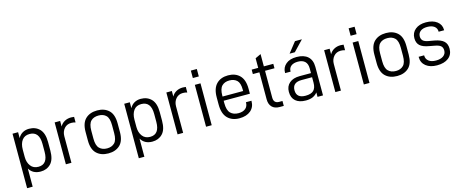

<svg xmlns="http://www.w3.org/2000/svg" viewBox="-44 -1394 5396 2244"><g transform="rotate(-15 2654.0 -272.0)"><path d="M75.2 -506.8H142.6V-435.5Q163.1 -473.6 197.3 -493.2Q231.4 -512.7 275.4 -512.7Q353.5 -512.7 402.3 -462.9Q451.2 -412.1 451.2 -305.7V-202.1Q451.2 -92.8 403.3 -43.9Q355.5 5.9 280.3 5.9Q185.5 5.9 142.6 -67.4V152.3H75.2ZM382.8 -206.1V-300.8Q382.8 -452.1 265.6 -452.1Q205.1 -452.1 173.8 -409.2Q142.6 -366.2 142.6 -295.9V-207Q142.6 -141.6 175.8 -97.7Q208 -54.7 269.5 -54.7Q382.8 -54.7 382.8 -206.1Z M585 -506.8H651.4V-439.5Q670.9 -475.6 707 -495.1Q741.2 -513.7 785.2 -513.7Q803.7 -513.7 821.3 -510.7V-443.4Q795.9 -451.2 769.5 -451.2Q717.8 -451.2 685.5 -415Q652.3 -377 652.3 -321.3V0H585Z M959 -43.9Q905.3 -94.7 905.3 -202.1V-305.7Q905.3 -413.1 959 -463.9Q1011.7 -513.7 1100.6 -513.7Q1187.5 -513.7 1240.2 -463.9Q1293 -414.1 1293 -305.7V-202.1Q1293 -93.8 1240.2 -43.9Q1187.5 5.9 1100.6 5.9Q1011.7 5.9 959 -43.9ZM1191.4 -88.9Q1224.6 -122.1 1224.6 -206.1V-301.8Q1224.6 -385.7 1191.4 -418.9Q1158.2 -452.1 1100.6 -452.1Q1041 -452.1 1007.8 -418.9Q973.6 -384.8 973.6 -301.8V-206.1Q973.6 -123 1007.8 -88.9Q1042 -54.7 1100.6 -54.7Q1157.2 -54.7 1191.4 -88.9Z M1426.8 -506.8H1494.1V-435.5Q1514.6 -473.6 1548.8 -493.2Q1583 -512.7 1627 -512.7Q1705.1 -512.7 1753.9 -462.9Q1802.7 -412.1 1802.7 -305.7V-202.1Q1802.7 -92.8 1754.9 -43.9Q1707 5.9 1631.8 5.9Q1537.1 5.9 1494.1 -67.4V152.3H1426.8ZM1734.4 -206.1V-300.8Q1734.4 -452.1 1617.2 -452.1Q1556.6 -452.1 1525.4 -409.2Q1494.1 -366.2 1494.1 -295.9V-207Q1494.1 -141.6 1527.3 -97.7Q1559.6 -54.7 1621.1 -54.7Q1734.4 -54.7 1734.4 -206.1Z M1936.5 -506.8H2002.9V-439.5Q2022.5 -475.6 2058.6 -495.1Q2092.8 -513.7 2136.7 -513.7Q2155.3 -513.7 2172.9 -510.7V-443.4Q2147.5 -451.2 2121.1 -451.2Q2069.3 -451.2 2037.1 -415Q2003.9 -377 2003.9 -321.3V0H1936.5Z M2281.2 -506.8H2349.6V0H2281.2ZM2279.3 -679.7H2351.6V-589.8H2279.3Z M2558.6 -240.2V-210Q2558.6 -125 2593.8 -89.8Q2628.9 -54.7 2690.4 -54.7Q2744.1 -54.7 2775.4 -81.1Q2805.7 -107.4 2805.7 -153.3V-156.2H2872.1V-151.4Q2872.1 -80.1 2822.3 -37.1Q2771.5 5.9 2685.5 5.9Q2596.7 5.9 2543.9 -46.9Q2490.2 -100.6 2490.2 -211.9V-299.8Q2490.2 -408.2 2543.9 -461.9Q2595.7 -513.7 2683.6 -513.7Q2771.5 -513.7 2823.2 -461.9Q2876 -409.2 2876 -299.8V-240.2ZM2592.8 -418.9Q2558.6 -384.8 2558.6 -301.8V-291H2807.6V-308.6Q2807.6 -387.7 2774.4 -419.9Q2740.2 -452.1 2683.6 -452.1Q2626 -452.1 2592.8 -418.9Z M3116.2 -453.1V-128.9Q3116.2 -59.6 3181.6 -59.6H3221.7V0H3170.9Q3112.3 0 3080.1 -33.2Q3047.9 -66.4 3047.9 -126V-453.1H2968.8V-506.8H3047.9V-623L3116.2 -655.3V-506.8H3230.5V-453.1Z M3696.3 -344.7V0H3629.9V-53.7Q3607.4 -24.4 3572.3 -8.8Q3538.1 5.9 3489.3 5.9Q3409.2 5.9 3365.2 -32.2Q3321.3 -70.3 3321.3 -142.6Q3321.3 -210 3366.2 -249Q3411.1 -288.1 3491.2 -288.1H3627.9V-345.7Q3627.9 -400.4 3598.6 -428.7Q3568.4 -457 3513.7 -457Q3460.9 -457 3431.6 -433.6Q3402.3 -410.2 3402.3 -369.1V-366.2H3335.9V-371.1Q3335.9 -434.6 3383.8 -474.6Q3429.7 -513.7 3512.7 -513.7Q3600.6 -513.7 3648.4 -470.7Q3696.3 -427.7 3696.3 -344.7ZM3627.9 -171.9V-238.3H3501Q3389.6 -238.3 3389.6 -143.6Q3389.6 -48.8 3500 -48.8Q3567.4 -48.8 3597.7 -79.1Q3627.9 -109.4 3627.9 -171.9ZM3543.9 -697.3H3627.9L3508.8 -572.3H3445.3Z M3845.7 -506.8H3912.1V-439.5Q3931.6 -475.6 3967.8 -495.1Q4002 -513.7 4045.9 -513.7Q4064.5 -513.7 4082 -510.7V-443.4Q4056.6 -451.2 4030.3 -451.2Q3978.5 -451.2 3946.3 -415Q3913.1 -377 3913.1 -321.3V0H3845.7Z M4190.4 -506.8H4258.8V0H4190.4ZM4188.5 -679.7H4260.7V-589.8H4188.5Z M4453.1 -43.9Q4399.4 -94.7 4399.4 -202.1V-305.7Q4399.4 -413.1 4453.1 -463.9Q4505.9 -513.7 4594.7 -513.7Q4681.6 -513.7 4734.4 -463.9Q4787.1 -414.1 4787.1 -305.7V-202.1Q4787.1 -93.8 4734.4 -43.9Q4681.6 5.9 4594.7 5.9Q4505.9 5.9 4453.1 -43.9ZM4685.5 -88.9Q4718.8 -122.1 4718.8 -206.1V-301.8Q4718.8 -385.7 4685.5 -418.9Q4652.3 -452.1 4594.7 -452.1Q4535.2 -452.1 4502 -418.9Q4467.8 -384.8 4467.8 -301.8V-206.1Q4467.8 -123 4502 -88.9Q4536.1 -54.7 4594.7 -54.7Q4651.4 -54.7 4685.5 -88.9Z M4942.4 -34.2Q4892.6 -74.2 4892.6 -141.6V-146.5H4959V-142.6Q4959 -101.6 4991.2 -76.2Q5022.5 -51.8 5079.1 -51.8Q5135.7 -51.8 5168 -75.2Q5201.2 -99.6 5201.2 -140.6Q5201.2 -178.7 5177.7 -197.3Q5156.2 -214.8 5105.5 -223.6L5043 -235.4Q4968.8 -248 4934.6 -279.3Q4900.4 -310.5 4900.4 -369.1Q4900.4 -434.6 4949.2 -474.6Q4997.1 -513.7 5077.1 -513.7Q5161.1 -513.7 5210.9 -475.6Q5260.7 -437.5 5260.7 -375V-369.1H5194.3V-372.1Q5194.3 -411.1 5164.1 -434.6Q5132.8 -458 5079.1 -458Q5025.4 -458 4996.1 -434.6Q4966.8 -411.1 4966.8 -372.1Q4966.8 -339.8 4987.3 -320.3Q5007.8 -301.8 5054.7 -293.9L5121.1 -282.2Q5198.2 -267.6 5231.4 -236.3Q5266.6 -204.1 5266.6 -144.5Q5266.6 -73.2 5214.8 -33.2Q5164.1 5.9 5076.2 5.9Q4993.2 5.9 4942.4 -34.2Z"/></g></svg>

Font: Altinn-DIN
Style: Regular
Weight: 400
Designer: Charles Nix
Foundry: Altinn
Version: Version 2.00